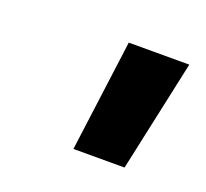

<svg xmlns="http://www.w3.org/2000/svg" viewBox="-51 -752 329 307"><g transform="rotate(20 113.0 -598.0)"><path d="M123 -693H226L185 -503H98Z"/></g></svg>

Font: Niramit Medium
Style: Italic
Weight: 500
Italic angle: -10°
Designer: Katatrad Aksorn Co.,Ltd.
Foundry: Cadson Demak Co.,Ltd.
Version: Version 1.000; ttfautohint (v1.6)